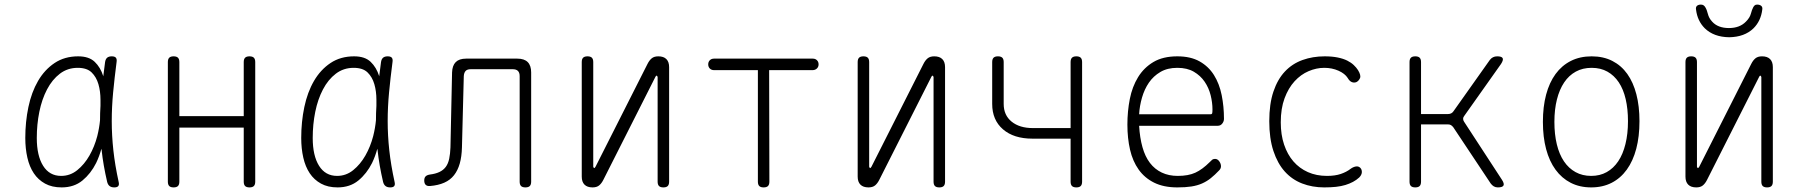

<svg xmlns="http://www.w3.org/2000/svg" viewBox="-20 -805 7840 835"><path d="M248 10Q206 10 176 -6.5Q146 -23 127 -51.5Q108 -80 99 -119.5Q90 -159 90 -205Q90 -275 103.5 -339.5Q117 -404 145.5 -453Q174 -502 217.5 -531Q261 -560 320 -560Q367 -560 392 -536Q417 -512 429 -474V-472Q433 -503 437 -535Q439 -548 446 -554Q453 -560 466 -560Q479 -560 484 -554Q489 -548 487 -535Q478 -466 472 -403Q466 -340 466 -278Q466 -216 473 -151.5Q480 -87 496 -14Q499 -2 494.5 4Q490 10 477 10Q464 10 456.5 4Q449 -2 446 -14Q429 -87 422 -152Q422 -155 421 -158Q412 -125 398 -96Q375 -50 338.5 -20Q302 10 248 10ZM246 -40Q285 -40 316 -65Q347 -90 369 -128.5Q391 -167 403 -213Q412 -249 415 -282Q415 -313 417 -345V-371Q417 -408 408 -439Q399 -470 378.5 -490Q358 -510 318 -510Q274 -510 240.5 -484.5Q207 -459 184.5 -416Q162 -373 151 -318.5Q140 -264 140 -205Q140 -128 167.5 -84Q195 -40 246 -40Z M735 10Q722 10 716 4Q710 -2 710 -15V-535Q710 -548 716 -554Q722 -560 735 -560Q748 -560 754 -554Q760 -548 760 -535V-300H1040V-535Q1040 -548 1046 -554Q1052 -560 1065 -560Q1078 -560 1084 -554Q1090 -548 1090 -535V-15Q1090 -2 1084 4Q1078 10 1065 10Q1052 10 1046 4Q1040 -2 1040 -15V-250H760V-15Q760 -2 754 4Q748 10 735 10Z M1448 10Q1406 10 1376 -6.5Q1346 -23 1327 -51.5Q1308 -80 1299 -119.5Q1290 -159 1290 -205Q1290 -275 1303.5 -339.5Q1317 -404 1345.5 -453Q1374 -502 1417.5 -531Q1461 -560 1520 -560Q1567 -560 1592 -536Q1617 -512 1629 -474V-472Q1633 -503 1637 -535Q1639 -548 1646 -554Q1653 -560 1666 -560Q1679 -560 1684 -554Q1689 -548 1687 -535Q1678 -466 1672 -403Q1666 -340 1666 -278Q1666 -216 1673 -151.5Q1680 -87 1696 -14Q1699 -2 1694.5 4Q1690 10 1677 10Q1664 10 1656.5 4Q1649 -2 1646 -14Q1629 -87 1622 -152Q1622 -155 1621 -158Q1612 -125 1598 -96Q1575 -50 1538.5 -20Q1502 10 1448 10ZM1446 -40Q1485 -40 1516 -65Q1547 -90 1569 -128.5Q1591 -167 1603 -213Q1612 -249 1615 -282Q1615 -313 1617 -345V-371Q1617 -408 1608 -439Q1599 -470 1578.5 -490Q1558 -510 1518 -510Q1474 -510 1440.5 -484.5Q1407 -459 1384.5 -416Q1362 -373 1351 -318.5Q1340 -264 1340 -205Q1340 -128 1367.5 -84Q1395 -40 1446 -40Z M1946 -490Q1947 -520 1962 -535Q1977 -550 2007 -550H2230Q2260 -550 2275 -535Q2290 -520 2290 -490V-15Q2290 -2 2284 4Q2278 10 2265 10Q2252 10 2246 4Q2240 -2 2240 -15V-474Q2240 -489 2232.5 -496.5Q2225 -504 2210 -504H2027Q2012 -504 2005 -496.5Q1998 -489 1997 -474L1989 -164Q1988 -124 1979.5 -94Q1971 -64 1954.5 -43Q1938 -22 1912 -10.5Q1886 1 1850 4Q1838 5 1831.5 -1Q1825 -7 1825 -20Q1825 -32 1831 -38Q1837 -44 1850 -46Q1874 -49 1891 -57Q1908 -65 1918.5 -79Q1929 -93 1933.5 -114.5Q1938 -136 1939 -164Z M2510 -37V-535Q2510 -548 2516 -554Q2522 -560 2535 -560Q2548 -560 2554 -554Q2560 -548 2560 -535V-80Q2562 -74 2564 -74Q2566 -74 2567 -76L2570 -80L2796 -527Q2804 -543 2814.5 -551.5Q2825 -560 2843 -560Q2866 -560 2878 -548Q2890 -536 2890 -513V-15Q2890 -2 2884 4Q2878 10 2865 10Q2852 10 2846 4Q2840 -2 2840 -15V-470Q2838 -476 2836 -476Q2834 -476 2833 -475L2830 -470L2604 -23Q2596 -7 2585.5 1.5Q2575 10 2557 10Q2534 10 2522 -2Q2510 -14 2510 -37Z M3276 -500H3085Q3074 -500 3067 -507Q3060 -514 3060 -525Q3060 -536 3067 -543Q3074 -550 3085 -550H3515Q3526 -550 3533 -543Q3540 -536 3540 -525Q3540 -514 3532.5 -507Q3525 -500 3514 -500H3325L3326 -15Q3326 -2 3320 4Q3314 10 3301 10Q3288 10 3282 4Q3276 -2 3276 -15Z M3710 -37V-535Q3710 -548 3716 -554Q3722 -560 3735 -560Q3748 -560 3754 -554Q3760 -548 3760 -535V-80Q3762 -74 3764 -74Q3766 -74 3767 -76L3770 -80L3996 -527Q4004 -543 4014.5 -551.5Q4025 -560 4043 -560Q4066 -560 4078 -548Q4090 -536 4090 -513V-15Q4090 -2 4084 4Q4078 10 4065 10Q4052 10 4046 4Q4040 -2 4040 -15V-470Q4038 -476 4036 -476Q4034 -476 4033 -475L4030 -470L3804 -23Q3796 -7 3785.5 1.5Q3775 10 3757 10Q3734 10 3722 -2Q3710 -14 3710 -37Z M4661 10Q4648 10 4642 4Q4636 -2 4636 -15V-202H4470Q4389 -202 4342 -242.5Q4295 -283 4295 -353V-535Q4295 -548 4301 -554Q4307 -560 4320 -560Q4333 -560 4339 -554Q4345 -548 4345 -535V-353Q4345 -304 4379.5 -276Q4414 -248 4472 -248H4636V-535Q4636 -548 4642 -554Q4648 -560 4661 -560Q4674 -560 4680 -554Q4686 -548 4686 -535V-15Q4686 -2 4680 4Q4674 10 4661 10Z M5264 -114Q5275 -114 5282.5 -103.5Q5290 -93 5290 -82Q5290 -77 5288 -72.5Q5286 -68 5282 -64Q5263 -44 5245.5 -30Q5228 -16 5207.5 -7Q5187 2 5161.5 6Q5136 10 5100 10Q5041 10 4999.5 -10.5Q4958 -31 4932 -67.5Q4906 -104 4894.5 -154Q4883 -204 4883 -263Q4883 -321 4893.5 -374.5Q4904 -428 4929.5 -469.5Q4955 -511 4996.5 -535.5Q5038 -560 5100 -560Q5158 -560 5197 -538Q5236 -516 5259.5 -478.5Q5283 -441 5293 -391.5Q5303 -342 5303 -288Q5303 -277 5295.5 -267.5Q5288 -258 5276 -258H4934Q4937 -206 4948.5 -165Q4960 -124 4981 -96.5Q5002 -69 5032.5 -54.5Q5063 -40 5102 -40Q5148 -40 5178.5 -54Q5209 -68 5241 -100Q5246 -105 5251 -109.5Q5256 -114 5264 -114ZM4934 -308H5245Q5250 -308 5251.5 -311.5Q5253 -315 5253 -329Q5253 -359 5245 -391Q5237 -423 5219 -449.5Q5201 -476 5172 -493Q5143 -510 5100 -510Q5057 -510 5026.5 -492Q4996 -474 4976.5 -445.5Q4957 -417 4946.5 -380.5Q4936 -344 4934 -308Z M5500 -278Q5500 -353 5518 -406.5Q5536 -460 5568 -494Q5600 -528 5644.5 -544Q5689 -560 5741 -560Q5773 -560 5797.5 -555Q5822 -550 5839 -541.5Q5856 -533 5867.5 -522Q5879 -511 5886 -500Q5900 -477 5894.5 -465Q5889 -453 5879 -448Q5869 -444 5859 -448Q5849 -452 5841 -466Q5829 -485 5801 -497.5Q5773 -510 5739 -510Q5705 -510 5671 -495.5Q5637 -481 5610 -451.5Q5583 -422 5566.5 -377.5Q5550 -333 5550 -273Q5550 -219 5564.5 -176Q5579 -133 5605 -103Q5631 -73 5668 -56.5Q5705 -40 5751 -40Q5786 -40 5811 -48.5Q5836 -57 5854 -71Q5865 -79 5876.5 -81Q5888 -83 5896 -75Q5900 -71 5901.5 -65.5Q5903 -60 5902.5 -54.5Q5902 -49 5899 -43.5Q5896 -38 5891 -33Q5879 -22 5864 -14Q5849 -6 5831 -0.5Q5813 5 5790.5 7.5Q5768 10 5739 10Q5687 10 5643 -7Q5599 -24 5567.5 -59Q5536 -94 5518 -148.5Q5500 -203 5500 -278Z M6135 10Q6122 10 6116 4Q6110 -2 6110 -15V-535Q6110 -548 6116 -554Q6122 -560 6135 -560Q6148 -560 6154 -554Q6160 -548 6160 -535V-309H6277Q6285 -309 6291 -312Q6297 -315 6301 -321L6459 -544Q6465 -552 6473 -556Q6481 -560 6491 -560Q6511 -560 6515 -552Q6519 -544 6508 -527L6348 -301Q6343 -295 6343 -288.5Q6343 -282 6347 -276L6512 -23Q6523 -6 6518.5 2Q6514 10 6494 10Q6484 10 6476.5 5.5Q6469 1 6463 -7L6300 -252Q6295 -258 6290 -261Q6285 -264 6277 -264H6160V-15Q6160 -2 6154 4Q6148 10 6135 10Z M6900 10Q6850 10 6811 -10Q6772 -30 6745 -67Q6718 -104 6704 -156.5Q6690 -209 6690 -275Q6690 -341 6704 -393.5Q6718 -446 6745 -483Q6772 -520 6811.5 -540Q6851 -560 6902 -560Q6953 -560 6992 -540Q7031 -520 7057 -483.5Q7083 -447 7096.5 -395Q7110 -343 7110 -278Q7110 -211 7096 -158Q7082 -105 7055 -67.5Q7028 -30 6989 -10Q6950 10 6900 10ZM6900 -40Q6938 -40 6967.5 -56.5Q6997 -73 7017.5 -103.5Q7038 -134 7049 -178.5Q7060 -223 7060 -278Q7060 -331 7050 -374Q7040 -417 7020 -447Q7000 -477 6970.5 -493.5Q6941 -510 6902 -510Q6863 -510 6833 -493.5Q6803 -477 6782.5 -446.5Q6762 -416 6751 -372.5Q6740 -329 6740 -275Q6740 -221 6750.5 -177.5Q6761 -134 6781.5 -103.5Q6802 -73 6832 -56.5Q6862 -40 6900 -40Z M7310 -37V-535Q7310 -548 7316 -554Q7322 -560 7335 -560Q7348 -560 7354 -554Q7360 -548 7360 -535V-80Q7362 -74 7364 -74Q7366 -74 7367 -76L7370 -80L7596 -527Q7604 -543 7614.5 -551.5Q7625 -560 7643 -560Q7666 -560 7678 -548Q7690 -536 7690 -513V-15Q7690 -2 7684 4Q7678 10 7665 10Q7652 10 7646 4Q7640 -2 7640 -15V-470Q7638 -476 7636 -476Q7634 -476 7633 -475L7630 -470L7404 -23Q7396 -7 7385.5 1.5Q7375 10 7357 10Q7334 10 7322 -2Q7310 -14 7310 -37ZM7356 -763Q7354 -774 7360 -779.5Q7366 -785 7377 -785Q7384 -785 7388.5 -782Q7393 -779 7396 -774Q7403 -763 7407.5 -744.5Q7412 -726 7426 -711Q7451 -683 7499 -683Q7546 -683 7573 -711Q7590 -728 7594.5 -745.5Q7599 -763 7605 -774Q7608 -779 7611.5 -782Q7615 -785 7622 -785Q7633 -785 7639.5 -779.5Q7646 -774 7644 -763Q7638 -714 7606 -682Q7567 -644 7500 -643Q7433 -644 7394 -682Q7362 -714 7356 -763Z"/></svg>

Font: Maple Mono Thin
Style: Regular
Weight: 250
Monospace: yes
Designer: subframe7536
Version: Version 7.000